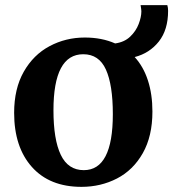

<svg xmlns="http://www.w3.org/2000/svg" viewBox="-20 -716 674 747"><path d="M310 -570Q376 -570 428 -547Q464 -552 486.5 -573.5Q509 -595 519.5 -622.5Q530 -650 530 -672Q530 -678 527 -696H631Q634 -686 634 -674Q634 -600 598 -554.5Q562 -509 504 -494Q538 -457 555.5 -403Q573 -349 573 -282Q573 -186 535.5 -120Q498 -54 435 -21.5Q372 11 297 11Q173 11 104 -66.5Q35 -144 35 -277Q35 -371 72.5 -437Q110 -503 173 -536.5Q236 -570 310 -570ZM306 -54Q419 -54 419 -272Q419 -386 392 -445.5Q365 -505 304 -505Q188 -505 188 -287Q188 -173 216.5 -113.5Q245 -54 306 -54Z"/></svg>

Font: Koeln Type Serif
Style: Bold
Weight: 700
Designer: Eben Sorkin
Foundry: Eben Sorkin
Version: Version 2.002